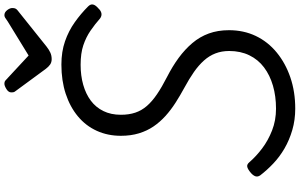

<svg xmlns="http://www.w3.org/2000/svg" viewBox="-258 -1048 1326 849"><g transform="rotate(-90 404.5 -624.0)"><path d="M348 19Q298 19 253.5 6Q209 -7 172 -28.5Q135 -50 105.5 -78Q76 -106 53 -136Q45 -148 49.5 -158.5Q54 -169 65 -178Q79 -190 90 -193Q101 -196 111 -184Q137 -154 172 -127.5Q207 -101 251.5 -83.5Q296 -66 348 -66Q403 -66 449.5 -79.5Q496 -93 530.5 -119Q565 -145 584 -184Q603 -223 603 -273Q603 -306 592.5 -333.5Q582 -361 561 -384.5Q540 -408 510 -429Q480 -450 441 -471Q406 -490 374 -510.5Q342 -531 315.5 -555Q289 -579 269.5 -607.5Q250 -636 239 -672Q228 -708 228 -752Q228 -810 250 -858.5Q272 -907 314 -942Q356 -977 414 -996Q472 -1015 543 -1015Q600 -1015 646 -999Q692 -983 730 -956Q768 -929 800 -897Q811 -886 808.5 -875Q806 -864 792 -852Q781 -840 769.5 -838Q758 -836 747 -844Q721 -867 692.5 -886.5Q664 -906 628.5 -918Q593 -930 542 -930Q494 -930 453.5 -918.5Q413 -907 383.5 -885Q354 -863 337.5 -829.5Q321 -796 321 -752Q321 -716 330.5 -688Q340 -660 360 -637Q380 -614 411.5 -592.5Q443 -571 488 -548Q535 -524 572.5 -496.5Q610 -469 638 -436Q666 -403 680.5 -363Q695 -323 695 -274Q695 -209 669.5 -155.5Q644 -102 596.5 -63Q549 -24 486 -2.5Q423 19 348 19ZM762 -1267Q774 -1267 783.5 -1255Q793 -1243 793 -1232Q793 -1223 790.5 -1218Q788 -1213 783 -1209L623 -1081Q609 -1070 596 -1064Q583 -1058 567 -1058Q553 -1058 543 -1065Q533 -1072 524 -1084L427 -1216Q421 -1223 420.5 -1228Q420 -1233 420 -1237Q420 -1249 434.5 -1258Q449 -1267 458 -1267Q468 -1267 473 -1262Q478 -1257 485 -1251L583 -1160L733 -1252Q740 -1256 747 -1261.5Q754 -1267 762 -1267Z"/></g></svg>

Font: Playwrite AU QLD
Style: Regular
Weight: 400
Designer: Veronika Burian, José Scaglione
Foundry: TypeTogether
Version: Version 1.002